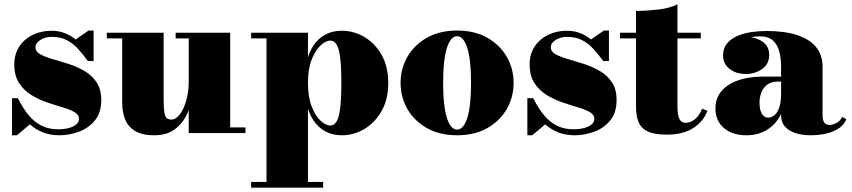

<svg xmlns="http://www.w3.org/2000/svg" viewBox="-20 -610 3904 880"><path d="M35 10V-160H62Q86.5 -111 113.5 -79.5Q140.5 -48 173 -32.8Q205.5 -17.5 245.5 -17.5Q273.5 -17.5 295.2 -23.2Q317 -29 329.5 -39.8Q342 -50.5 342 -65.5Q342 -84.5 320.8 -96.5Q299.5 -108.5 265.5 -118.5Q231.5 -128.5 193.8 -141.5Q156 -154.5 122.2 -175.5Q88.5 -196.5 67 -230Q45.5 -263.5 45.5 -315Q45.5 -362 68.2 -396.5Q91 -431 129.8 -450Q168.5 -469 215.5 -469Q250 -469 277.5 -458Q305 -447 326.5 -429L386 -470H409V-330H383Q361 -360 338.5 -385Q316 -410 287 -425.5Q258 -441 216 -441Q198 -441 181.2 -434.8Q164.5 -428.5 153.5 -417.8Q142.5 -407 142.5 -393Q142.5 -373.5 164.2 -361.5Q186 -349.5 220.5 -339.5Q255 -329.5 293.5 -317.2Q332 -305 366.2 -285.2Q400.5 -265.5 422.2 -233.5Q444 -201.5 444 -152Q444 -92.5 414.2 -57Q384.5 -21.5 340.2 -5.8Q296 10 252.5 10Q211.5 10 178 -2.8Q144.5 -15.5 117 -40L57.5 10Z M687 10Q631 10 598.8 -9.8Q566.5 -29.5 553.2 -63.5Q540 -97.5 540 -141V-434H469.5V-460H730V-157.5Q730 -115.5 733.2 -95.2Q736.5 -75 744.2 -68.5Q752 -62 766 -62Q780.5 -62 794.5 -75.2Q808.5 -88.5 820 -112.5Q831.5 -136.5 838.2 -168.5Q845 -200.5 845 -237.5H868.5Q868.5 -199.5 860 -156.2Q851.5 -113 831.2 -75.2Q811 -37.5 775.8 -13.8Q740.5 10 687 10ZM845 0V-434H785V-460H1035V-26H1105V0Z M1131 250V224H1201.5V-434H1131V-460H1391.5V-348Q1410.5 -406.5 1450.2 -437.8Q1490 -469 1547 -469Q1601.5 -469 1650 -440.5Q1698.5 -412 1729 -358.5Q1759.5 -305 1759.5 -230Q1759.5 -155 1729 -101.2Q1698.5 -47.5 1650 -18.8Q1601.5 10 1547 10Q1490.5 10 1450.5 -21.5Q1410.5 -53 1391.5 -111.5V224H1461V250ZM1494 -34.5Q1511 -34.5 1522.2 -52.5Q1533.5 -70.5 1539 -113.2Q1544.5 -156 1544.5 -230Q1544.5 -304 1539 -346.5Q1533.5 -389 1522.2 -406.5Q1511 -424 1494 -424Q1473.5 -424 1449.5 -402Q1425.5 -380 1408.5 -336.8Q1391.5 -293.5 1391.5 -230Q1391.5 -165.5 1408.5 -122Q1425.5 -78.5 1449.5 -56.5Q1473.5 -34.5 1494 -34.5Z M2075 10Q1994.5 10 1936.5 -23Q1878.5 -56 1847.2 -110.5Q1816 -165 1816 -230Q1816 -295 1847.2 -349.5Q1878.5 -404 1936.5 -437Q1994.5 -470 2075 -470Q2155.5 -470 2213.5 -437Q2271.5 -404 2302.8 -349.5Q2334 -295 2334 -230Q2334 -165 2302.8 -110.5Q2271.5 -56 2213.5 -23Q2155.5 10 2075 10ZM2075 -16Q2089.5 -16 2101.2 -29.2Q2113 -42.5 2121.5 -69Q2130 -95.5 2134.5 -135.8Q2139 -176 2139 -230Q2139 -284 2134.5 -324.2Q2130 -364.5 2121.5 -391Q2113 -417.5 2101.2 -430.8Q2089.5 -444 2075 -444Q2060.5 -444 2048.8 -430.8Q2037 -417.5 2028.5 -391Q2020 -364.5 2015.5 -324.2Q2011 -284 2011 -230Q2011 -176 2015.5 -135.8Q2020 -95.5 2028.5 -69Q2037 -42.5 2048.8 -29.2Q2060.5 -16 2075 -16Z M2397 10V-160H2424Q2448.5 -111 2475.5 -79.5Q2502.5 -48 2535 -32.8Q2567.5 -17.5 2607.5 -17.5Q2635.5 -17.5 2657.2 -23.2Q2679 -29 2691.5 -39.8Q2704 -50.5 2704 -65.5Q2704 -84.5 2682.8 -96.5Q2661.5 -108.5 2627.5 -118.5Q2593.5 -128.5 2555.8 -141.5Q2518 -154.5 2484.2 -175.5Q2450.5 -196.5 2429 -230Q2407.5 -263.5 2407.5 -315Q2407.5 -362 2430.2 -396.5Q2453 -431 2491.8 -450Q2530.5 -469 2577.5 -469Q2612 -469 2639.5 -458Q2667 -447 2688.5 -429L2748 -470H2771V-330H2745Q2723 -360 2700.5 -385Q2678 -410 2649 -425.5Q2620 -441 2578 -441Q2560 -441 2543.2 -434.8Q2526.5 -428.5 2515.5 -417.8Q2504.5 -407 2504.5 -393Q2504.5 -373.5 2526.2 -361.5Q2548 -349.5 2582.5 -339.5Q2617 -329.5 2655.5 -317.2Q2694 -305 2728.2 -285.2Q2762.5 -265.5 2784.2 -233.5Q2806 -201.5 2806 -152Q2806 -92.5 2776.2 -57Q2746.5 -21.5 2702.2 -5.8Q2658 10 2614.5 10Q2573.5 10 2540 -2.8Q2506.5 -15.5 2479 -40L2419.5 10Z M3036 7Q2980 7 2949.5 -7.2Q2919 -21.5 2907 -50Q2895 -78.5 2895 -121V-560Q2940 -560 2993.8 -565.8Q3047.5 -571.5 3085 -590V-120.5Q3085 -83 3093.8 -65Q3102.5 -47 3123 -47Q3143 -47 3163.5 -62.2Q3184 -77.5 3198 -112L3222.5 -102Q3204.5 -54 3158.2 -23.5Q3112 7 3036 7ZM2822 -434V-460H3192V-434Z M3697 10Q3656 10 3625.2 -0.2Q3594.5 -10.5 3577.2 -30.5Q3560 -50.5 3560 -80V-304.5Q3560 -340.5 3552.2 -372.2Q3544.5 -404 3523.2 -423.8Q3502 -443.5 3462 -443.5Q3443.5 -443.5 3420.2 -439Q3397 -434.5 3375.8 -424.5Q3354.5 -414.5 3340.8 -397.8Q3327 -381 3327 -356H3295Q3295 -393 3325.5 -417Q3356 -441 3398.5 -441Q3442.5 -441 3474 -419.8Q3505.5 -398.5 3505.5 -358Q3505.5 -317 3473.5 -294Q3441.5 -271 3398.5 -271Q3353 -271 3323.5 -294.5Q3294 -318 3294 -356Q3294 -388.5 3311.8 -410.2Q3329.5 -432 3358.8 -444.8Q3388 -457.5 3423 -462.8Q3458 -468 3492 -468Q3576 -468 3633.5 -449.2Q3691 -430.5 3720.5 -394Q3750 -357.5 3750 -304.5V-79Q3750 -61.5 3757 -49.5Q3764 -37.5 3783.5 -37.5Q3795 -37.5 3812.2 -45.5Q3829.5 -53.5 3840.5 -74L3859 -63.5Q3844 -27 3799.8 -8.5Q3755.5 10 3697 10ZM3401.5 10Q3336.5 10 3297.8 -23.2Q3259 -56.5 3259 -113.5Q3259 -180.5 3317.8 -219.8Q3376.5 -259 3483 -259H3606.5V-236H3545.5Q3514 -236 3495.5 -221.2Q3477 -206.5 3469 -184.5Q3461 -162.5 3461 -140Q3461 -117.5 3466 -102.2Q3471 -87 3479.8 -79Q3488.5 -71 3501 -71Q3515 -71 3528.8 -81.5Q3542.5 -92 3551.2 -116Q3560 -140 3560 -180.5H3578Q3578 -121.5 3555.2 -79Q3532.5 -36.5 3492.5 -13.2Q3452.5 10 3401.5 10Z"/></svg>

Font: Bodoni Moda 9pt Black
Style: Regular
Weight: 900
Designer: Owen Earl
Foundry: indestructible type
Version: Version 2.005